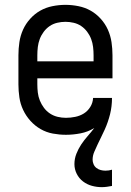

<svg xmlns="http://www.w3.org/2000/svg" viewBox="-20 -548 540 792"><path d="M400 224Q379 224 359 218.5Q339 213 322.5 200.5Q306 188 296.5 169Q287 150 287 129Q287 107 295 86.5Q303 66 315 48Q327 30 341.5 13.5Q356 -3 369 -20Q343 -4 312.5 2Q282 8 252 8Q225 8 198 3Q171 -2 147.5 -15.5Q124 -29 105.5 -49.5Q87 -70 75.5 -94.5Q64 -119 60 -146Q56 -173 56 -200V-320Q56 -347 60 -374Q64 -401 75 -425.5Q86 -450 104.5 -470.5Q123 -491 146 -504Q169 -517 196 -522.5Q223 -528 250 -528Q277 -528 304 -522.5Q331 -517 354 -504Q377 -491 395.5 -470.5Q414 -450 425 -425.5Q436 -401 440 -374Q444 -347 444 -320V-225H134V-200Q134 -183 136 -166Q138 -149 144.5 -133Q151 -117 161.5 -103Q172 -89 186.5 -79.5Q201 -70 218 -66Q235 -62 252 -62Q271 -62 290.5 -66Q310 -70 326 -80Q342 -90 352.5 -107Q363 -124 364 -144H442Q442 -127 440 -110Q438 -93 434 -77Q430 -61 424.5 -45Q419 -29 412 -13.5Q405 2 397.5 17Q390 32 383 47Q376 62 369 78Q362 94 362 111Q362 120 366 129.5Q370 139 378 145Q386 151 395.5 153.5Q405 156 415 156Q422 156 429 155Q436 154 442 152V219Q432 221 421 222.5Q410 224 400 224ZM366 -295V-320Q366 -337 364 -354Q362 -371 356 -387Q350 -403 339.5 -417Q329 -431 315 -440.5Q301 -450 284 -454Q267 -458 250 -458Q233 -458 216 -454Q199 -450 185 -440.5Q171 -431 160.5 -417Q150 -403 144 -387Q138 -371 136 -354Q134 -337 134 -320V-295Z"/></svg>

Font: Iosevka Fuck
Style: Regular
Weight: 400
Monospace: yes
Designer: Belleve Invis
Foundry: Belleve Invis
Version: Version 28.0.7; ttfautohint (v1.8.3)